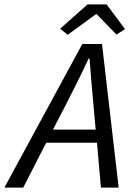

<svg xmlns="http://www.w3.org/2000/svg" viewBox="-73 -857 603 877"><path d="M365 -792H369L459 -699L498 -724L414 -837H327L202 -726L236 -698ZM303 -656 -53 0H33L138 -205H370L388 0H469L393 -656ZM169 -265 227 -377C264 -449 297 -515 332 -590H336C341 -516 348 -446 354 -377L364 -265Z"/></svg>

Font: Cambridge Sans Italic
Style: Regular
Weight: 400
Italic angle: -11°
Version: Version 2.000;PS 002.000;hotconv 1.0.88;makeotf.lib2.5.64775